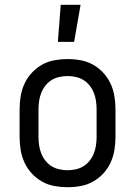

<svg xmlns="http://www.w3.org/2000/svg" viewBox="-20 -775 565 803"><path d="M262 8Q235 8 207.5 3Q180 -2 156 -15.5Q132 -29 113 -49.5Q94 -70 82.5 -95Q71 -120 66.5 -147.5Q62 -175 62 -202V-318Q62 -345 66.5 -372.5Q71 -400 82.5 -425Q94 -450 113 -470.5Q132 -491 156 -504.5Q180 -518 207.5 -523Q235 -528 262 -528Q290 -528 317.5 -523Q345 -518 369 -504.5Q393 -491 412 -470.5Q431 -450 442.5 -425Q454 -400 458.5 -372.5Q463 -345 463 -318V-202Q463 -175 458.5 -147.5Q454 -120 442.5 -95Q431 -70 412 -49.5Q393 -29 369 -15.5Q345 -2 317.5 3Q290 8 262 8ZM263 -63Q280 -63 297.5 -67Q315 -71 329.5 -80Q344 -89 355 -103Q366 -117 372.5 -133.5Q379 -150 381.5 -167.5Q384 -185 384 -202V-318Q384 -335 381.5 -352.5Q379 -370 372.5 -386.5Q366 -403 355 -417Q344 -431 329.5 -440Q315 -449 297.5 -453Q280 -457 263 -457Q245 -457 227.5 -453Q210 -449 195.5 -440Q181 -431 170 -417Q159 -403 152.5 -386.5Q146 -370 143.5 -352.5Q141 -335 141 -318V-202Q141 -185 143.5 -167.5Q146 -150 152.5 -133.5Q159 -117 170 -103Q181 -89 195.5 -80Q210 -71 227.5 -67Q245 -63 263 -63ZM222 -600 234 -755H317L290 -600Z"/></svg>

Font: Iosevka Pride
Style: Regular
Weight: 400
Monospace: yes
Designer: Belleve Invis
Foundry: Belleve Invis
Version: Version 30.3.1; ttfautohint (v1.8.4)